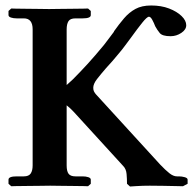

<svg xmlns="http://www.w3.org/2000/svg" viewBox="-20 -678 704 700"><path d="M223 -75Q223 -54 230 -44.5Q237 -35 255 -35H281Q293 -35 302 -32Q311 -29 311 -23V-8L301 1Q301 1 285 0.5Q269 0 246 0Q223 0 200 -0.5Q177 -1 163 -1Q150 -1 126.5 -0.5Q103 0 78.5 0Q54 0 37.5 0.5Q21 1 21 1L11 -8V-23Q11 -35 41 -35H67Q85 -35 92 -45.5Q99 -56 99 -75V-571Q99 -611 67 -611H41Q29 -611 20 -614Q11 -617 11 -623V-638L21 -647Q21 -647 37 -646.5Q53 -646 76 -646Q99 -646 122 -645.5Q145 -645 159 -645Q172 -645 195.5 -645.5Q219 -646 243 -646Q267 -646 284 -646.5Q301 -647 301 -647L311 -638V-623Q311 -611 281 -611H255Q236 -611 229.5 -600.5Q223 -590 223 -571V-368Q228 -373 233.5 -377.5Q239 -382 246 -389Q272 -415 299 -444.5Q326 -474 359 -514Q369 -527 378 -539Q387 -551 396 -563H395Q414 -590 432.5 -611.5Q451 -633 474 -645.5Q497 -658 531 -658Q568 -658 596.5 -647Q625 -636 642 -619.5Q659 -603 659 -586Q659 -570 641 -558Q623 -546 602 -546Q572 -546 562.5 -557.5Q553 -569 546 -582Q541 -595 535 -606Q529 -617 523 -617Q516 -617 498 -594.5Q480 -572 457 -540Q447 -527 436.5 -512.5Q426 -498 414 -484Q402 -469 390 -455.5Q378 -442 367 -430Q347 -407 333.5 -389.5Q320 -372 320 -358Q320 -350 322.5 -345Q325 -340 329 -335Q386 -272 446.5 -206.5Q507 -141 564 -78Q583 -58 597.5 -46.5Q612 -35 625 -35H632Q643 -35 653.5 -32Q664 -29 664 -23V-8L647 1Q647 1 625 0.5Q603 0 574.5 -0.5Q546 -1 526 -1Q500 -1 477 0.5Q454 2 454 2L443 -8V-11Q443 -25 441.5 -43.5Q440 -62 429 -73L249 -270Q235 -285 223 -294Z"/></svg>

Font: Libertinus Serif SemiBold
Style: Regular
Weight: 600
Designer: Philipp H. Poll, Khaled Hosny
Foundry: Caleb Maclennan
Version: Version 7.051;RELEASE